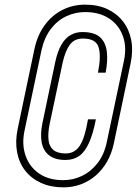

<svg xmlns="http://www.w3.org/2000/svg" viewBox="-20 -778 594 827"><path d="M262 -89Q217 -89 191.5 -109Q166 -129 159.5 -165Q153 -201 163 -249L218 -511Q228 -557 244.5 -585.5Q261 -614 284 -627Q307 -640 334 -640Q386 -640 410.5 -618Q435 -596 440 -556.5Q445 -517 435 -465H402Q416 -535 405 -573.5Q394 -612 337 -612Q300 -612 280.5 -585Q261 -558 250 -509L193 -240Q186 -203 189 -175Q192 -147 210 -132Q228 -117 263 -117Q302 -117 324 -151Q346 -185 359 -264H393Q381 -202 363.5 -163Q346 -124 321.5 -106.5Q297 -89 262 -89ZM253 29Q199 29 157 10Q115 -9 88.5 -43Q62 -77 53.5 -123Q45 -169 56 -222Q74 -308 92 -394Q110 -480 128 -565Q140 -624 171 -667.5Q202 -711 247.5 -734.5Q293 -758 347 -758Q401 -758 442 -739Q483 -720 509.5 -686Q536 -652 545 -606.5Q554 -561 543 -507Q525 -420 506.5 -333Q488 -246 470 -159Q461 -117 441.5 -82.5Q422 -48 393.5 -23Q365 2 329.5 15.5Q294 29 253 29ZM252 -2Q296 -2 334.5 -21Q373 -40 401 -76.5Q429 -113 440 -166Q458 -252 476.5 -339Q495 -426 513 -512Q527 -575 509 -623.5Q491 -672 449 -699Q407 -726 347 -726Q303 -726 264.5 -707.5Q226 -689 198.5 -652.5Q171 -616 159 -563Q141 -477 122.5 -390Q104 -303 86 -217Q73 -157 90 -108Q107 -59 148.5 -30.5Q190 -2 252 -2Z"/></svg>

Font: Hubot Sans Condensed ExtraLight
Style: Italic
Weight: 200
Width: 3
Italic angle: -12.0243°
Designer: Deni Anggara
Foundry: GitHub, Inc., Subsidiary of Microsoft Corporation
Version: Version 2.000